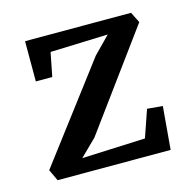

<svg xmlns="http://www.w3.org/2000/svg" viewBox="-71 -482 553 553"><g transform="rotate(-15 206.0 -205.5)"><path d="M20 -34 235 -318 284 -368 112 -362 98 -291H49V-411H365L381 -379L170 -91L121 -43L310 -51L338 -132L384 -128L373 0H36Z"/></g></svg>

Font: Aikya Medium
Style: Regular
Weight: 500
Designer: Neelakash Kshetrimayum (Latin subset based on Merriweather by Eben Sorkin)
Foundry: Brand New Type
Version: Version 1.00 b005